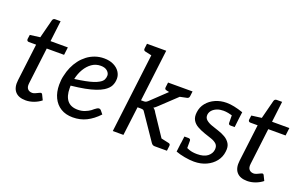

<svg xmlns="http://www.w3.org/2000/svg" viewBox="-86 -1119 2389 1510"><g transform="rotate(20 1108.5 -364.5)"><path d="M186 8Q126 8 97.5 -25.5Q69 -59 77 -122L115 -432H54Q46 -432 41 -437Q36 -442 37 -452L42 -487L126 -498L166 -654Q171 -671 188 -671H233L212 -497H357L349 -432H204L167 -128Q163 -96 176.5 -80.5Q190 -65 215 -65Q226 -65 239.5 -71Q253 -77 265 -83Q277 -89 282 -89Q289 -89 293 -81L314 -38Q288 -17 254 -4.5Q220 8 186 8Z M580 7Q521 7 479.5 -18.5Q438 -44 415.5 -90.5Q393 -137 393 -199Q393 -219 395 -238.5Q397 -258 402 -277Q410 -315 425.5 -350Q441 -385 464 -415Q475 -430 488.5 -443Q502 -456 516 -467Q545 -489 580.5 -501.5Q616 -514 656 -514Q702 -514 735.5 -497.5Q769 -481 786.5 -454.5Q804 -428 804 -398Q804 -365 790.5 -338Q777 -311 741 -288Q717 -273 681 -260.5Q645 -248 595.5 -238.5Q546 -229 480 -222Q480 -217 480 -208.5Q480 -200 480 -201Q480 -134 509 -98.5Q538 -63 597 -63Q629 -63 655.5 -73.5Q682 -84 700 -97Q708 -104 717.5 -111.5Q727 -119 736 -124.5Q745 -130 753 -130Q763 -130 770 -121L792 -94Q745 -44 693.5 -18.5Q642 7 580 7ZM489 -281Q540 -288 578 -295.5Q616 -303 641.5 -311.5Q667 -320 684 -330Q709 -344 717 -360.5Q725 -377 725 -395Q725 -416 705.5 -433Q686 -450 651 -450Q609 -450 576.5 -427Q544 -404 521.5 -366Q499 -328 489 -281Z M914 0 1004 -737H1093L1040 -303H1063Q1073 -303 1080 -306Q1087 -309 1096 -317L1277 -489Q1285 -497 1293 -502Q1301 -507 1314 -507H1395L1184 -308Q1175 -300 1168 -293.5Q1161 -287 1151 -282Q1160 -276 1166.5 -268Q1173 -260 1178 -250L1345 0H1265Q1254 0 1247 -4.5Q1240 -9 1234 -18L1093 -225Q1087 -236 1080 -239Q1073 -242 1058 -242H1033L1003 0ZM1282 -426 1265 -459 1271 -507H1387L1297 -429ZM1265 0 1228 -91 1285 -78ZM1034 -737 1014 -659 941 -675Q933 -677 929.5 -682Q926 -687 927 -696L932 -737ZM1397 -507 1392 -466Q1391 -457 1386.5 -452Q1382 -447 1374 -445L1297 -429L1295 -507ZM1294 -507 1274 -429 1201 -445Q1192 -447 1189 -452Q1186 -457 1187 -466L1192 -507ZM1265 0 1285 -78 1358 -62Q1367 -60 1370 -55Q1373 -50 1372 -41L1367 0Z M1595 8Q1559 8 1515.5 0Q1472 -8 1441 -20L1450 -94L1493 -84Q1505 -75 1532.5 -65.5Q1560 -56 1598 -56Q1655 -56 1685 -79.5Q1715 -103 1719 -137Q1722 -167 1706 -183Q1690 -199 1661.5 -209Q1633 -219 1599 -230Q1564 -242 1536 -258Q1508 -274 1493.5 -299.5Q1479 -325 1484 -364Q1489 -409 1516.5 -443Q1544 -477 1587 -496Q1630 -515 1681 -515Q1710 -515 1744.5 -508Q1779 -501 1820 -487L1812 -427L1760 -434Q1740 -440 1718.5 -444Q1697 -448 1678 -448Q1649 -448 1625.5 -439Q1602 -430 1587 -414Q1572 -398 1569 -377Q1566 -349 1585.5 -332.5Q1605 -316 1634.5 -306Q1664 -296 1691 -287Q1723 -277 1750.5 -261Q1778 -245 1794 -219Q1810 -193 1804 -151Q1799 -106 1771 -70Q1743 -34 1697.5 -13Q1652 8 1595 8ZM1751 -448 1813 -435 1804 -357H1771Q1760 -357 1756 -361.5Q1752 -366 1752 -373ZM1510 -61 1448 -74 1458 -152H1491Q1501 -152 1505.5 -147.5Q1510 -143 1510 -136Z M2040 8Q1980 8 1951.5 -25.5Q1923 -59 1931 -122L1969 -432H1908Q1900 -432 1895 -437Q1890 -442 1891 -452L1896 -487L1980 -498L2020 -654Q2025 -671 2042 -671H2087L2066 -497H2211L2203 -432H2058L2021 -128Q2017 -96 2030.5 -80.5Q2044 -65 2069 -65Q2080 -65 2093.5 -71Q2107 -77 2119 -83Q2131 -89 2136 -89Q2143 -89 2147 -81L2168 -38Q2142 -17 2108 -4.5Q2074 8 2040 8Z"/></g></svg>

Font: Aleo
Style: Italic
Weight: 400
Italic angle: -7°
Designer: Alessio Laiso
Foundry: Alessio Laiso
Version: Version 2.001;gftools[0.9.29]